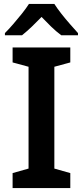

<svg xmlns="http://www.w3.org/2000/svg" viewBox="-20 -955 421 975"><path d="M337 0H44V-76L125 -99V-616L44 -638V-714H337V-638L256 -616V-99L337 -76ZM256 -935Q270 -913 291.5 -885.5Q313 -858 336 -832Q359 -806 376 -787V-776H291Q264 -796 239.5 -820Q215 -844 191 -869Q167 -844 142.5 -820.5Q118 -797 92 -776H5V-787Q24 -806 47 -832.5Q70 -859 91.5 -886Q113 -913 127 -935Z"/></svg>

Font: Noto Sans Hebrew Thin SemiBold
Style: Regular
Weight: 600
Version: Version 3.001